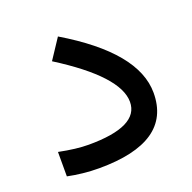

<svg xmlns="http://www.w3.org/2000/svg" viewBox="-92 -562 653 653"><g transform="rotate(-20 235.0 -235.5)"><path d="M47.9 -101.1Q110.4 -88.4 154.8 -88.4Q336.4 -88.4 336.4 -177.7Q336.4 -270.5 134.3 -397.9L182.1 -470.2Q422.4 -326.7 422.4 -179.2Q422.4 -1 161.1 -1Q130.4 -1 102.1 -4.2Q73.7 -7.3 47.9 -12.7Z"/></g></svg>

Font: Vazir WOL-UI
Style: Regular-WOL-UI
Weight: 400
Designer: Saber Rastikerdar
Foundry: Saber Rastikerdar
Version: Version 30.1.0